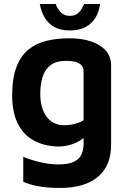

<svg xmlns="http://www.w3.org/2000/svg" viewBox="-20 -707 629 946"><path d="M263.2 15Q193.4 12 143.5 -16.4Q93.6 -44.8 66.8 -99.8Q40 -154.8 40 -237.2Q40 -321.4 60.9 -376.4Q81.8 -431.4 119.5 -462.3Q157.2 -493.2 208.8 -505.8Q260.4 -518.4 321.8 -518.4Q382.2 -518.4 428.5 -502.9Q474.8 -487.4 501.1 -457.7Q527.4 -428 527.4 -383.6V8.4Q527.4 58.2 511.5 97Q495.6 135.8 463.7 163.2Q431.8 190.6 384.8 204.8Q337.8 219 275 219Q211.2 219 165.8 210.1Q120.4 201.2 94.6 188.2V65.6Q110 72.4 137.7 81.3Q165.4 90.2 199.5 96.6Q233.6 103 268.8 103Q318.8 103 345.3 89.5Q371.8 76 381.8 53.6Q391.8 31.2 391.8 3.2V-77L421 -55.6Q404 -34.8 380.9 -18.9Q357.8 -3 328.1 6Q298.4 15 263.2 15ZM296.2 -90Q322.4 -90 346.7 -96.1Q371 -102.2 391.8 -114.2V-353.8Q391.8 -376.4 379.6 -387.6Q367.4 -398.8 348 -403.1Q328.6 -407.4 307 -407.4Q257.4 -407.4 229.4 -386.1Q201.4 -364.8 189.9 -328Q178.4 -291.2 178.4 -244.4Q178.4 -173.8 209.8 -131.9Q241.2 -90 296.2 -90ZM324.2 -557Q278.4 -557 248 -573.6Q217.6 -590.2 200.4 -619.9Q183.2 -649.6 176 -687.2H254.4Q261.8 -665.6 278.9 -647.2Q296 -628.8 324.2 -628.8Q353.6 -628.8 369.9 -647.2Q386.2 -665.6 394 -687.2H473Q468.4 -649.6 450.4 -619.9Q432.4 -590.2 401.4 -573.6Q370.4 -557 324.2 -557Z"/></svg>

Font: Maven Pro VF Beta
Style: Regular
Weight: 400
Designer: Joe Prince
Foundry: Joe Prince
Version: Version 2.002